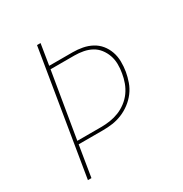

<svg xmlns="http://www.w3.org/2000/svg" viewBox="-171 -863 942 991"><g transform="rotate(-30 300.0 -367.5)"><path d="M68 0 189 -735H210L190 -611H329Q359 -611 388 -605.5Q417 -600 442 -586.5Q467 -573 484.5 -551.5Q502 -530 511.5 -503Q521 -476 521.5 -446Q522 -416 517 -386Q512 -358 502 -329.5Q492 -301 473.5 -276.5Q455 -252 430.5 -233.5Q406 -215 378 -203.5Q350 -192 321.5 -188Q293 -184 265 -184H119L89 0ZM265 -203Q291 -203 317.5 -207Q344 -211 369.5 -221Q395 -231 418 -248.5Q441 -266 457 -288.5Q473 -311 482.5 -337Q492 -363 496 -389Q501 -416 500.5 -443Q500 -470 491.5 -494Q483 -518 467.5 -538Q452 -558 430 -570Q408 -582 382 -587Q356 -592 329 -592H187L122 -203Z"/></g></svg>

Font: Iosevka Thin Extended Oblique
Style: Regular
Weight: 100
Width: 7
Italic angle: -9°
Monospace: yes
Designer: Belleve Invis
Foundry: Belleve Invis
Version: Version 32.5.0; ttfautohint (v1.8.4)